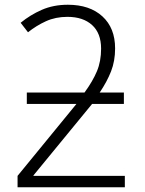

<svg xmlns="http://www.w3.org/2000/svg" viewBox="-20 -789 611 809"><path d="M266 -769Q358 -769 411.5 -720Q465 -671 465 -585Q465 -532 448 -488.5Q431 -445 400 -399H502V-351H368L121 -50V-48H506V0H54V-48L302 -351H93V-399H336Q371 -447 388.5 -489Q406 -531 406 -584Q406 -649 368 -683.5Q330 -718 264 -718Q214 -718 173.5 -699.5Q133 -681 98 -653L67 -693Q107 -726 156 -747.5Q205 -769 266 -769Z"/></svg>

Font: RS Noto Sans Light
Style: Regular
Weight: 300
Designer: Monotype Design Team
Foundry: Monotype Imaging Inc.
Version: Version 3.10